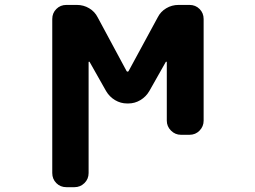

<svg xmlns="http://www.w3.org/2000/svg" viewBox="-20 -567 1040 784"><path d="M251 197.3Q226.6 197.3 210 180.7Q193.4 164.1 193.4 139.6V-489.3Q193.4 -513.7 210 -530.3Q226.6 -546.9 251 -546.9H293.9Q321.3 -546.9 344.2 -533.2Q367.2 -519.5 378.9 -496.1L497.1 -276.4Q499 -274.4 501 -274.4Q502.9 -274.4 504.9 -276.4L624 -496.1Q635.7 -519.5 658.7 -533.2Q681.6 -546.9 709 -546.9H753.9Q778.3 -546.9 794.9 -530.3Q811.5 -513.7 811.5 -489.3V-74.2Q811.5 -50.8 794.9 -33.7Q778.3 -16.6 753.9 -16.6H718.8Q695.3 -16.6 678.2 -33.7Q661.1 -50.8 661.1 -74.2V-313.5Q661.1 -314.5 659.7 -314.9Q658.2 -315.4 657.2 -314.5L589.8 -195.3Q576.2 -171.9 553.2 -158.2Q530.3 -144.5 503.9 -144.5H499Q472.7 -144.5 449.7 -158.2Q426.8 -171.9 413.1 -195.3L345.7 -314.5Q344.7 -315.4 343.3 -314.9Q341.8 -314.5 341.8 -313.5V139.6Q341.8 164.1 324.7 180.7Q307.6 197.3 284.2 197.3Z"/></svg>

Font: Rounded Mgen+ 1m bold
Style: Bold
Weight: 700
Designer: [Source Han Sans]
Ryoko NISHIZUKA  (kana & ideographs); Paul D. Hunt (Latin, Greek & Cyrillic); Wenlong ZHANG  (bopomofo
Version: Version 1.059.20150602